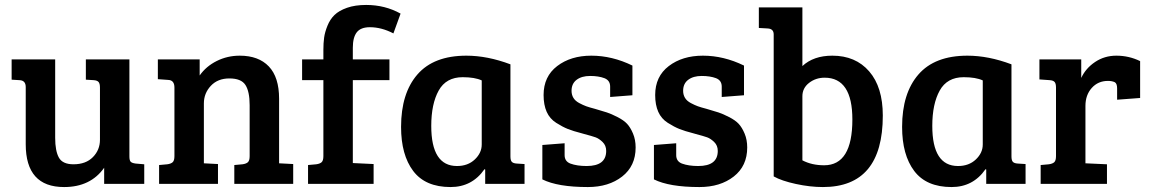

<svg xmlns="http://www.w3.org/2000/svg" viewBox="-20 -743 4655 776"><path d="M563 -79V0H401V-65Q346 13 239 13Q84 13 84 -160V-391Q84 -418 59 -419L27 -421V-503H203V-186Q203 -133 218 -106Q233 -79 277 -79Q327 -79 355.5 -108Q384 -137 384 -178V-389Q384 -405 378.5 -411.5Q373 -418 359 -419L327 -421V-503H503V-111Q503 -95 508 -89.5Q513 -84 528 -82Z M618 -423V-503H787V-438Q813 -475 856 -496.5Q899 -518 949 -518Q1025 -518 1066.5 -474.5Q1108 -431 1108 -344V-83L1165 -80V0H927V-76L960 -79Q975 -81 982 -87.5Q989 -94 989 -112V-318Q989 -373 972 -399.5Q955 -426 907 -426Q860 -426 832 -396Q804 -366 804 -325V-83L861 -80V0H623V-76L656 -79Q671 -81 678 -87.5Q685 -94 685 -112V-389Q685 -419 660 -420Z M1287 -112V-419H1201V-503H1287V-541Q1287 -569 1290 -591Q1293 -613 1303.5 -639Q1314 -665 1332 -682.5Q1350 -700 1382.5 -711.5Q1415 -723 1460 -723Q1536 -723 1599 -688L1570 -608Q1522 -633 1475 -633Q1438 -633 1422 -612.5Q1406 -592 1406 -550V-503H1554V-419H1406V-84L1490 -80V0H1225V-76L1258 -79Q1273 -81 1280 -87.5Q1287 -94 1287 -112Z M2043 -483V-111Q2043 -95 2048.5 -89Q2054 -83 2068 -82L2100 -80V0H1941V-58L1938 -59Q1888 13 1801 13Q1699 13 1650 -52Q1601 -117 1601 -230Q1601 -366 1667 -442Q1733 -518 1865 -518Q1950 -518 2043 -483ZM1927 -159V-418Q1899 -431 1850 -431Q1783 -431 1753 -377Q1723 -323 1723 -234Q1723 -72 1827 -72Q1871 -72 1899 -98.5Q1927 -125 1927 -159Z M2423 -427Q2399 -436 2365 -436Q2331 -436 2310.5 -420.5Q2290 -405 2290 -376Q2290 -360 2297.5 -347.5Q2305 -335 2321 -326.5Q2337 -318 2349.5 -313.5Q2362 -309 2385 -303Q2416 -294 2433 -288.5Q2450 -283 2475.5 -270Q2501 -257 2514.5 -242.5Q2528 -228 2538.5 -203Q2549 -178 2549 -147Q2549 -72 2494.5 -29.5Q2440 13 2356 13Q2234 13 2172 -18V-157L2262 -164V-116Q2262 -91 2285 -82Q2312 -72 2351 -72Q2430 -72 2430 -133Q2430 -155 2415.5 -169Q2401 -183 2387 -188Q2373 -193 2339 -202Q2334 -203 2332 -204Q2297 -213 2275.5 -221.5Q2254 -230 2228 -246.5Q2202 -263 2189.5 -291Q2177 -319 2177 -359Q2177 -434 2232 -476Q2287 -518 2370 -518Q2454 -518 2536 -478V-358L2446 -351V-393Q2446 -418 2423 -427Z M2874 -427Q2850 -436 2816 -436Q2782 -436 2761.5 -420.5Q2741 -405 2741 -376Q2741 -360 2748.5 -347.5Q2756 -335 2772 -326.5Q2788 -318 2800.5 -313.5Q2813 -309 2836 -303Q2867 -294 2884 -288.5Q2901 -283 2926.5 -270Q2952 -257 2965.5 -242.5Q2979 -228 2989.5 -203Q3000 -178 3000 -147Q3000 -72 2945.5 -29.5Q2891 13 2807 13Q2685 13 2623 -18V-157L2713 -164V-116Q2713 -91 2736 -82Q2763 -72 2802 -72Q2881 -72 2881 -133Q2881 -155 2866.5 -169Q2852 -183 2838 -188Q2824 -193 2790 -202Q2785 -203 2783 -204Q2748 -213 2726.5 -221.5Q2705 -230 2679 -246.5Q2653 -263 2640.5 -291Q2628 -319 2628 -359Q2628 -434 2683 -476Q2738 -518 2821 -518Q2905 -518 2987 -478V-358L2897 -351V-393Q2897 -418 2874 -427Z M3107 -30V-604Q3107 -627 3082 -628L3047 -630V-713H3223V-476Q3268 -518 3344 -518Q3438 -518 3493 -454.5Q3548 -391 3548 -276Q3548 13 3306 13Q3254 13 3196.5 0.5Q3139 -12 3107 -30ZM3223 -354V-95Q3261 -75 3311 -75Q3425 -75 3425 -260Q3425 -429 3313 -429Q3277 -429 3250 -408Q3223 -387 3223 -354Z M4068 -483V-111Q4068 -95 4073.5 -89Q4079 -83 4093 -82L4125 -80V0H3966V-58L3963 -59Q3913 13 3826 13Q3724 13 3675 -52Q3626 -117 3626 -230Q3626 -366 3692 -442Q3758 -518 3890 -518Q3975 -518 4068 -483ZM3952 -159V-418Q3924 -431 3875 -431Q3808 -431 3778 -377Q3748 -323 3748 -234Q3748 -72 3852 -72Q3896 -72 3924 -98.5Q3952 -125 3952 -159Z M4248 -112V-389Q4248 -405 4242.5 -411.5Q4237 -418 4223 -419L4181 -422V-503H4350V-428Q4368 -467 4406 -492.5Q4444 -518 4492 -518Q4543 -518 4588 -496V-347L4495 -340V-386Q4495 -406 4485 -411Q4474 -416 4458 -416Q4418 -416 4392.5 -387.5Q4367 -359 4367 -315V-83L4454 -79V0H4186V-76L4219 -79Q4234 -81 4241 -87.5Q4248 -94 4248 -112Z"/></svg>

Font: Bree Serif
Style: Regular
Weight: 400
Designer: Veronika Burian, Jos Scaglione
Foundry: TypeTogether
Version: Version 1.001